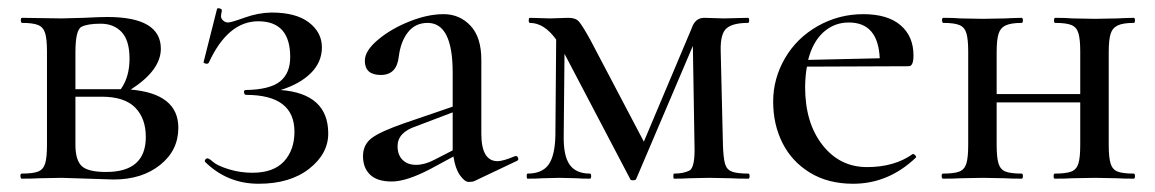

<svg xmlns="http://www.w3.org/2000/svg" viewBox="-20 -429 2774 461"><path d="M234.9 -16.1Q330.1 -16.1 330.1 -100.1Q330.1 -145 304.4 -170.9Q278.8 -196.8 224.1 -196.8H161.1V-81.1Q161.1 -44.9 176 -30.5Q190.9 -16.1 234.9 -16.1ZM161.1 -303.2V-214.8H270Q291 -244.1 291 -288.1Q291 -332 272 -352.1Q252.9 -372.1 221.7 -372.1Q190.4 -372.1 175.8 -364.7Q161.1 -357.4 161.1 -303.2ZM366.2 -312Q366.2 -260.3 293.9 -213.9Q408.2 -204.1 408.2 -122.1Q408.2 -67.9 364.5 -33Q320.8 2 252.9 2L127.9 -2L74.2 -1Q59.1 0 32.2 0Q29.3 0 29.1 -6.1Q28.8 -12.2 32.2 -12.2Q59.1 -12.2 71.5 -17.1Q84 -22 88.4 -36.4Q92.8 -50.8 92.8 -81.1V-305.2Q92.8 -335 88.4 -349.4Q84 -363.8 71.5 -368.9Q59.1 -374 33.2 -374Q30.3 -374 30 -380.1Q29.8 -386.2 33.2 -386.2L127.9 -384.8L181.2 -386.2Q219.2 -388.2 237.8 -388.2Q366.2 -388.2 366.2 -312Z M653.8 -212.9Q768.1 -204.1 768.1 -108.4Q768.1 -59.6 722.2 -23.7Q676.3 12.2 601.1 12.2Q525.9 12.2 472.7 -40L471.7 -42Q471.7 -45.9 475.8 -48.3Q480 -50.8 490.7 -41Q501.5 -31.2 529.1 -22.7Q556.6 -14.2 585.9 -14.2Q636.7 -14.2 661.9 -41.5Q687 -68.8 687 -112.8Q687 -201.2 570.8 -201.2Q566.9 -201.2 565.9 -207Q564.9 -212.9 570.8 -212.9Q627.9 -213.9 652.3 -233.4Q676.8 -252.9 676.8 -292Q676.8 -377.9 600.1 -377.9Q526.9 -377.9 481 -277.8Q479 -275.9 476.6 -275.9Q474.1 -275.9 470.9 -277.3Q467.8 -278.8 468.8 -279.8L501 -407.2Q501 -409.2 504.4 -409.2Q507.8 -409.2 510.7 -407.5Q513.7 -405.8 512.2 -400.4Q510.7 -395 510.7 -389.6Q510.7 -384.3 515.9 -379.6Q521 -375 527.8 -375Q534.7 -375 567.4 -386.7Q600.1 -398.4 631.8 -398.9Q690.9 -398.9 721.9 -375Q752.9 -351.1 752.9 -315.4Q752.9 -279.8 726.3 -253.4Q699.7 -227.1 653.8 -212.9Z M934.6 -78.1Q934.6 -57.1 946.5 -45.2Q958.5 -33.2 979 -33.2Q999.5 -33.2 1022 -44.9L1066.9 -67.9V-159.2L979.5 -126Q934.6 -111.3 934.6 -78.1ZM856 -283.2Q856 -307.1 887.5 -333.5Q918.9 -359.9 962.9 -377.4Q1006.8 -395 1045.2 -395Q1083.5 -395 1109.6 -367.4Q1135.7 -339.8 1135.7 -285.2V-107.9Q1135.7 -42 1174.8 -42Q1188 -42 1216.8 -54.2H1218.8Q1222.7 -54.2 1224.1 -49.6Q1225.6 -44.9 1221.7 -43L1118.7 5.9Q1114.7 7.8 1105.2 7.8Q1095.7 7.8 1084.2 -8.5Q1072.8 -24.9 1068.8 -53.2L1012.7 -22.9Q955.6 6.8 920.7 6.8Q885.7 6.8 868.7 -9.5Q851.6 -25.9 851.6 -54Q851.6 -82 873 -97.9Q894.5 -113.8 952.6 -133.8L1066.9 -172.9V-254.9Q1066.9 -374 1006.8 -374Q977.1 -374 959.5 -351.6Q941.9 -329.1 937.5 -293Q932.6 -249 894.3 -249Q856 -249 856 -283.2Z M1776.9 0Q1750 0 1734.9 -1L1682.6 -2L1633.8 -1Q1620.6 0 1598.6 0Q1596.7 0 1596.7 -6.1Q1596.7 -12.2 1598.6 -12.2Q1620.6 -12.2 1635 -19.3Q1649.4 -26.4 1647.5 -81.1L1643.6 -318.8L1507.8 0Q1506.8 3.9 1500 3.9Q1493.2 3.9 1492.7 0L1335.4 -299.8L1333.5 -104Q1332.5 -55.2 1347.7 -33.7Q1362.8 -12.2 1396.5 -12.2Q1399.4 -12.2 1399.4 -6.1Q1399.4 0 1396.5 0Q1375.5 0 1364.7 -1L1322.8 -2L1282.7 -1Q1269.5 0 1246.6 0Q1244.6 0 1244.6 -6.1Q1244.6 -12.2 1246.6 -12.2Q1281.7 -12.2 1297.1 -33.7Q1312.5 -55.2 1313.5 -104L1315.4 -334Q1286.6 -374 1252.4 -374Q1249.5 -374 1249.5 -380.1Q1249.5 -386.2 1252.4 -386.2L1300.8 -384.8L1344.7 -386.2Q1361.8 -386.2 1369.6 -377.7Q1377.4 -369.1 1396.5 -335L1525.9 -88.9L1640.6 -360.8Q1648.9 -386.2 1670.9 -386.2L1717.8 -384.8L1775.9 -386.2Q1778.8 -386.2 1778.8 -380.1Q1778.8 -374 1775.9 -374Q1739.7 -374 1724.6 -361.1Q1709.5 -348.1 1710.4 -308.1L1715.8 -81.1Q1716.8 -50.3 1720.7 -36.1Q1724.6 -22 1737.1 -17.1Q1749.5 -12.2 1776.9 -12.2Q1779.8 -12.2 1779.8 -6.1Q1779.8 0 1776.9 0Z M2092.3 -289.1Q2088.4 -375 2018.1 -375Q1982.9 -375 1957 -351.6Q1931.2 -328.1 1920.4 -285.2ZM2172.4 -59.1Q2175.3 -59.1 2178.2 -55.4Q2181.2 -51.8 2178.2 -49.8Q2112.8 12.2 2028.3 12.2Q1968.3 12.2 1924.8 -14.4Q1881.3 -41 1858.9 -85.4Q1836.4 -129.9 1836.4 -185.1Q1836.4 -240.2 1864.7 -289.1Q1893.1 -337.9 1943.6 -366.5Q1994.1 -395 2052.7 -395Q2111.3 -395 2142.3 -368.4Q2173.3 -341.8 2173.3 -295.9Q2173.3 -270 2162.1 -270L1917.5 -269Q1913.6 -249 1913.1 -220.2Q1913.1 -134.3 1954.6 -81.1Q1996.1 -27.8 2061.8 -27.8Q2127.4 -27.8 2171.4 -59.1Z M2702.1 0Q2676.3 0 2662.1 -1L2608.9 -2L2553.7 -1Q2538.6 0 2512.7 0Q2509.8 0 2509.8 -6.1Q2509.8 -12.2 2512.7 -12.2Q2539.6 -12.2 2552.2 -17.1Q2564.9 -22 2569.3 -36.4Q2573.7 -50.8 2573.7 -81.1V-183.1H2373V-81.1Q2373 -51.3 2377.4 -36.6Q2381.8 -22 2394.3 -17.1Q2406.7 -12.2 2433.1 -12.2Q2436 -12.2 2436 -6.1Q2436 0 2433.1 0Q2407.2 0 2393.1 -1L2339.8 -2L2286.1 -1Q2271 0 2244.1 0Q2241.2 0 2241 -6.1Q2240.7 -12.2 2244.1 -12.2Q2271 -12.2 2283.4 -17.1Q2295.9 -22 2300.3 -36.4Q2304.7 -50.8 2304.7 -81.1V-305.2Q2304.7 -335 2300.3 -349.4Q2295.9 -363.8 2283.4 -368.9Q2271 -374 2245.1 -374Q2242.2 -374 2241.9 -380.1Q2241.7 -386.2 2245.1 -386.2Q2271 -386.2 2286.1 -384.8L2339.8 -383.8L2394 -384.8Q2408.2 -385.7 2433.1 -386.2Q2436 -386.2 2436 -380.1Q2436 -374 2433.1 -374Q2407.2 -374 2394.5 -367.9Q2381.8 -361.8 2377.4 -347.4Q2373 -333 2373 -303.2V-203.1H2573.7V-305.2Q2573.7 -335 2569.3 -349.4Q2564.9 -363.8 2552.5 -368.9Q2540 -374 2513.7 -374Q2510.7 -374 2510.7 -380.1Q2510.7 -386.2 2513.7 -386.2Q2539.6 -386.2 2554.7 -384.8L2608.9 -383.8L2663.1 -384.8Q2677.2 -385.7 2702.1 -386.2Q2705.1 -386.2 2705.1 -380.1Q2705.1 -374 2702.1 -374Q2676.3 -374 2663.6 -367.9Q2650.9 -361.8 2646.5 -347.4Q2642.1 -333 2642.1 -303.2V-81.1Q2642.1 -51.3 2646.5 -36.6Q2650.9 -22 2663.3 -17.1Q2675.8 -12.2 2702.1 -12.2Q2705.1 -12.2 2705.1 -6.1Q2705.1 0 2702.1 0Z"/></svg>

Font: Cormorant-Medium
Style: Regular
Weight: 500
Designer: Christian Thalmann (Catharsis Fonts)
Version: Version 3.000